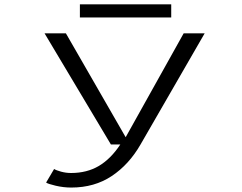

<svg xmlns="http://www.w3.org/2000/svg" viewBox="-20 -650 1090 864"><path d="M339.5 -630.5H750.5V-571.5H339.5ZM276.5 -500 545.5 -32.5 806.5 -500H901L612.5 0Q560.5 90.5 482.8 142.2Q405 194 300.5 194Q266 194 230.8 185.8Q195.5 177.5 187.5 171.5L223.5 110.5Q233 116.5 255 122.5Q277 128.5 300 128.5Q371 128.5 424.8 96.8Q478.5 65 521.5 0H479L180.5 -500Z"/></svg>

Font: League Mono Extended Light
Style: Regular
Weight: 300
Width: 9
Designer: Tyler Finck
Foundry: The League of Moveable Type / Tyler Finck
Version: Version 2.210